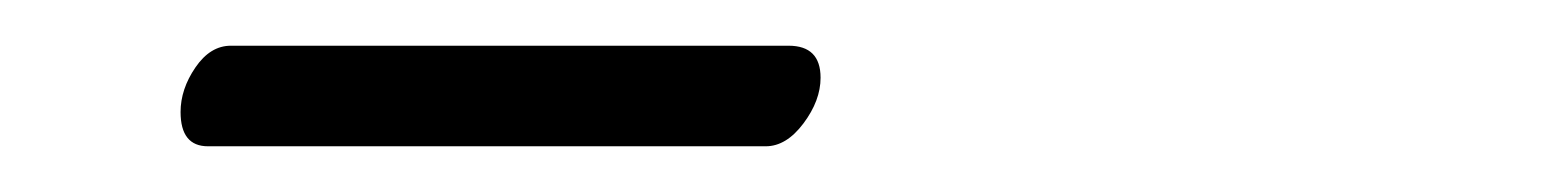

<svg xmlns="http://www.w3.org/2000/svg" viewBox="-20 -593 680 84"><path d="M315 -529H71Q59 -529 59 -544Q59 -554 65.5 -563.5Q72 -573 81 -573H325Q339 -573 339 -559Q339 -549 331.5 -539Q324 -529 315 -529Z"/></svg>

Font: Linux Libertine Mono O
Style: Mono
Weight: 400
Designer: Philipp H. Poll
Foundry: Philipp H. Poll
Version: Version 5.1.7